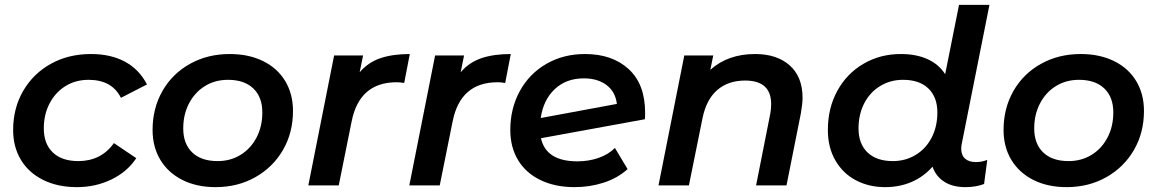

<svg xmlns="http://www.w3.org/2000/svg" viewBox="-20 -762 4755 789"><path d="M34 -228Q34 -317 75 -388Q116 -459 188.5 -499.5Q261 -540 354 -540Q435 -540 493.5 -508.5Q552 -477 584 -415L477 -360Q440 -434 344 -434Q291 -434 249.5 -408.5Q208 -383 184 -337.5Q160 -292 160 -234Q160 -171 197 -135.5Q234 -100 302 -100Q348 -100 385 -118.5Q422 -137 448 -174L540 -112Q503 -56 438 -24.5Q373 7 296 7Q217 7 157.5 -22.5Q98 -52 66 -105Q34 -158 34 -228Z M607 -228Q607 -317 647.5 -388Q688 -459 760.5 -499.5Q833 -540 924 -540Q1002 -540 1061 -511Q1120 -482 1152 -429Q1184 -376 1184 -306Q1184 -217 1143 -146Q1102 -75 1029.5 -34Q957 7 866 7Q788 7 729.5 -22.5Q671 -52 639 -105Q607 -158 607 -228ZM1058 -300Q1058 -363 1021 -398.5Q984 -434 917 -434Q864 -434 822.5 -408.5Q781 -383 757 -337.5Q733 -292 733 -234Q733 -171 770 -135.5Q807 -100 874 -100Q927 -100 968.5 -125.5Q1010 -151 1034 -196.5Q1058 -242 1058 -300Z M1664 -540 1641 -421Q1624 -424 1610 -424Q1457 -424 1425 -263L1372 0H1247L1353 -534H1472L1458 -465Q1493 -506 1543.5 -523Q1594 -540 1664 -540Z M2079 -540 2056 -421Q2039 -424 2025 -424Q1872 -424 1840 -263L1787 0H1662L1768 -534H1887L1873 -465Q1908 -506 1958.5 -523Q2009 -540 2079 -540Z M2631 -299Q2631 -281 2630 -272L2203 -194Q2224 -99 2353 -99Q2399 -99 2439.5 -113Q2480 -127 2507 -154L2559 -67Q2518 -30 2461 -11.5Q2404 7 2341 7Q2261 7 2201 -22Q2141 -51 2109 -104Q2077 -157 2077 -228Q2077 -316 2116 -387.5Q2155 -459 2225 -499.5Q2295 -540 2384 -540Q2496 -540 2563.5 -478Q2631 -416 2631 -299ZM2202 -277 2515 -335Q2509 -385 2472.5 -412.5Q2436 -440 2379 -440Q2307 -440 2260 -396Q2213 -352 2202 -277Z M3278 -360Q3278 -336 3271 -296L3212 0H3087L3145 -293Q3149 -313 3149 -334Q3149 -431 3042 -431Q2973 -431 2928 -392.5Q2883 -354 2867 -277L2811 0H2686L2792 -534H2911L2899 -475Q2971 -540 3083 -540Q3173 -540 3225.5 -493Q3278 -446 3278 -360Z M3930 -151Q3930 -124 3946 -110Q3962 -96 3990 -96Q4015 -96 4037 -105L4024 -6Q3991 7 3947 7Q3895 7 3860.5 -15Q3826 -37 3812 -77Q3776 -36 3726.5 -14.5Q3677 7 3617 7Q3551 7 3497.5 -21Q3444 -49 3413 -102.5Q3382 -156 3382 -228Q3382 -318 3421 -389Q3460 -460 3528.5 -500Q3597 -540 3682 -540Q3745 -540 3791.5 -519Q3838 -498 3864 -457L3921 -742H4046L3933 -175Q3930 -162 3930 -151ZM3832 -300Q3832 -363 3795 -398.5Q3758 -434 3691 -434Q3639 -434 3597 -408.5Q3555 -383 3531.5 -337.5Q3508 -292 3508 -234Q3508 -171 3545 -135.5Q3582 -100 3649 -100Q3701 -100 3743 -125.5Q3785 -151 3808.5 -196.5Q3832 -242 3832 -300Z M4104 -228Q4104 -317 4144.5 -388Q4185 -459 4257.5 -499.5Q4330 -540 4421 -540Q4499 -540 4558 -511Q4617 -482 4649 -429Q4681 -376 4681 -306Q4681 -217 4640 -146Q4599 -75 4526.5 -34Q4454 7 4363 7Q4285 7 4226.5 -22.5Q4168 -52 4136 -105Q4104 -158 4104 -228ZM4555 -300Q4555 -363 4518 -398.5Q4481 -434 4414 -434Q4361 -434 4319.5 -408.5Q4278 -383 4254 -337.5Q4230 -292 4230 -234Q4230 -171 4267 -135.5Q4304 -100 4371 -100Q4424 -100 4465.5 -125.5Q4507 -151 4531 -196.5Q4555 -242 4555 -300Z"/></svg>

Font: Montserrat Alternates SemiBold
Style: Italic
Weight: 600
Italic angle: -11.3°
Designer: Julieta Ulanovsky
Foundry: Julieta Ulanovsky
Version: Version 7.200